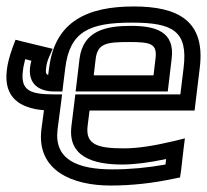

<svg xmlns="http://www.w3.org/2000/svg" viewBox="-44 -539 641 594"><path d="M370 -519C228 -519 126 -474 108 -329L105 -307C97 -310 97 -316 99 -331C100 -342 103 -351 108 -363L119 -388L94 -394L28 -410L4 -416L-5 -392C-14 -367 -21 -342 -23 -321C-33 -237 18 -204 92 -198L84 -138C69 -11 180 35 298 35C362 35 427 28 493 14L513 10L516 -10L524 -79L528 -111L496 -103C433 -88 382 -80 340 -80C259 -80 220 -91 227 -149L233 -197H533H558L561 -222L574 -329C592 -473 509 -519 370 -519ZM364 -469C491 -469 538 -443 524 -329L514 -247H214H189L186 -222L177 -149C165 -53 246 -30 334 -30C372 -30 418 -36 470 -47L468 -30C412 -20 358 -15 304 -15C196 -15 123 -45 134 -138L145 -222L148 -247H123C47 -247 19 -260 27 -321C28 -332 31 -343 34 -356L53 -351C51 -344 50 -337 49 -331C43 -279 77 -256 124 -256H149L152 -281L158 -329C172 -442 233 -469 364 -469ZM355 -409C423 -409 443 -404 437 -357L431 -306H246L252 -357C258 -404 284 -409 355 -409ZM361 -459C285 -459 213 -445 202 -357L193 -281L190 -256H215H450H475L478 -281L487 -357C498 -442 436 -459 361 -459Z"/></svg>

Font: Gamestation Display Outline
Style: Italic
Weight: 400
Designer: Jonas Hecksher
Foundry: Jonas Hecksher, Playtypeª, e-types AS
Version: Version 1.003